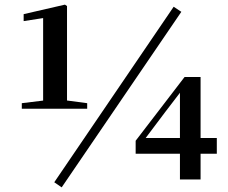

<svg xmlns="http://www.w3.org/2000/svg" viewBox="-20 -774 983 828"><path d="M74 -305V-329L172 -341H266L356 -329V-305ZM166 -305V-696L82 -683V-713L260 -754L269 -748V-305ZM756 0V-137V-158V-381H745L789 -417L691 -289L594 -160L601 -194V-179H915V-111H565V-167L776 -442H845V0ZM246 34 214 12 729 -745 762 -723Z"/></svg>

Font: Noto Serif JP ExtraLight ExtraBold
Style: Regular
Weight: 800
Version: Version 2.003-H1;hotconv 1.1.1;makeotfexe 2.6.0